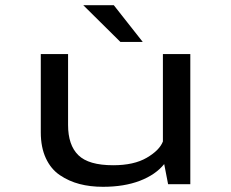

<svg xmlns="http://www.w3.org/2000/svg" viewBox="-20 -709 890 739"><path d="M529.5 -547.5H443.5L300.5 -689H418ZM376.5 10Q327 10 286 -0.8Q245 -11.5 210.5 -34.8Q176 -58 156.5 -100Q137 -142 137 -199.5V-501H242V-228Q242 -150.5 281.5 -111.8Q321 -73 415.5 -73Q495.5 -73 544.8 -101.8Q594 -130.5 607 -164.5V-501H712.5V0H627L612 -77.5Q579 -36.5 518.5 -13.2Q458 10 376.5 10Z"/></svg>

Font: League Mono Wide
Style: Regular
Weight: 400
Width: 8
Designer: Tyler Finck
Foundry: The League of Moveable Type / Tyler Finck
Version: Version 2.210